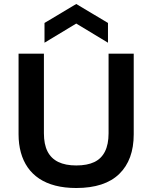

<svg xmlns="http://www.w3.org/2000/svg" viewBox="-20 -929 764 962"><path d="M362 13Q304 13 257.5 1Q211 -11 176.5 -34Q142 -57 119 -90Q96 -123 84.5 -165Q73 -207 73 -256V-660H200V-261Q200 -206 218 -170.5Q236 -135 272 -117.5Q308 -100 362 -100Q417 -100 452.5 -117Q488 -134 506 -170Q524 -206 524 -261V-660H650V-256Q650 -128 577.5 -57.5Q505 13 362 13ZM203 -715V-814L362 -909L521 -814V-715L362 -811Z"/></svg>

Font: Bricolage Grotesque 96pt ExtraBold SemiBold
Style: Regular
Weight: 600
Version: Version 1.001;gftools[0.9.33.dev8+g029e19f]